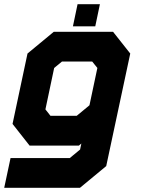

<svg xmlns="http://www.w3.org/2000/svg" viewBox="-40 -691 688 911"><path d="M-20 200 10 59H291L340 18.5L346 -10L334 0H100.5L19.5 -103L90.5 -437L215 -540H496.5L578 -437L464 97L339.5 200ZM57.5 130H312L407 47L501.5 -399L448 -470H234.5L152 -402L98 -148L158 -71H331L452.5 -167L407 47L312 130H57.5ZM158 -71 98 -148 152 -402 234.5 -470H448L501.5 -399L452.5 -167L331 -71ZM199.5 -141.5H324L384.5 -191.5L422 -368.5L397.5 -399H254L217 -368.5L175.5 -172ZM306 -566 328 -671H434L412 -566ZM368 -611H367.5L370.5 -625H371Z"/></svg>

Font: Tourney Thin Black
Style: Italic
Weight: 900
Italic angle: -12°
Version: Version 1.015